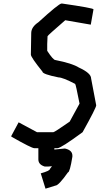

<svg xmlns="http://www.w3.org/2000/svg" viewBox="-20 -871 616 1102"><path d="M336.9 -850.6Q516.6 -824.7 516.6 -817.4L501 -729.5L354.5 -754.9Q252.9 -667 252.9 -663.1L251 -618.2V-579.1Q285.6 -526.4 297.9 -526.4Q395 -507.3 432.6 -483.4Q502.9 -451.2 502.9 -420.9L532.2 -266.6Q532.2 -252.4 454.1 -112.3Q329.6 -20.5 309.6 -20.5H176.8Q161.6 -20.5 47.9 -85L43.9 -88.9L86.9 -168.9L192.4 -112.3H286.1Q293 -112.3 379.9 -172.9L436.5 -276.4Q414.6 -389.6 411.1 -389.6Q339.8 -426.8 315.4 -426.8Q223.6 -445.3 223.6 -460Q157.2 -542.5 157.2 -557.6L159.2 -680.7Q159.2 -715.8 200.2 -743.2Q317.9 -850.6 333 -850.6ZM204.1 -49.8H288.1L292 -45.9V-12.7L352.5 -18.6Q395.5 -9.3 395.5 22.5V28.3Q380.9 118.2 370.1 118.2Q316.4 194.3 297.9 194.3L241.2 211.9L213.9 124Q266.6 109.4 266.6 98.6L278.3 83L254.9 85H237.3Q200.2 74.2 200.2 43.9V-45.9Z"/></svg>

Font: ww_drahtTSB
Style: Regular
Weight: 400
Designer: Dr. Wolfgang Wiebecke
Version: Version 1.06 May 21, 2010, initial release